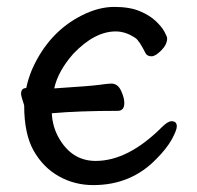

<svg xmlns="http://www.w3.org/2000/svg" viewBox="-20 -512 570 556"><path d="M250 24Q196 24 150.5 -1.5Q105 -27 77.5 -75.5Q50 -124 50 -207Q41 -234 41 -240Q41 -257 56 -257Q61 -282 72 -309Q120 -419 218 -468Q266 -492 311 -492Q355 -492 384 -480Q413 -468 430.5 -451.5Q448 -435 456 -420.5Q464 -406 464 -401Q464 -383 447 -366Q430 -349 419 -349Q407 -349 402 -357Q383 -395 372 -402Q344 -421 315 -421Q254 -421 192 -356Q148 -306 137 -256Q244 -263 265 -266Q294 -270 302 -270Q321 -270 330.5 -249.5Q340 -229 340 -214Q340 -191 321 -191Q208 -191 130 -184Q132 -146 149 -115Q187 -46 257 -46Q351 -46 449 -144Q466 -161 477 -161Q492 -161 492 -146Q492 -135 477.5 -108.5Q463 -82 433 -52Q360 24 250 24Z"/></svg>

Font: LXGW WenKai Medium
Style: Regular
Weight: 500
Designer: LXGW / Fontworks Inc.
Foundry: LXGW / Fontworks Inc.
Version: Version 1.501; October 10, 2024